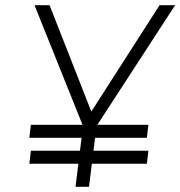

<svg xmlns="http://www.w3.org/2000/svg" viewBox="-20 -720 695 740"><path d="M655 -700 352 -234 323 0H271L300 -234L113 -700H171L332 -290L595 -700ZM546 -89H93L99 -139H552ZM546 -189H93L99 -239H552Z"/></svg>

Font: Kulim Park ExtraLight
Style: Italic
Weight: 275
Italic angle: -8°
Designer: Noponies / Dale Sattler
Foundry: Noponies
Version: Version 1.000; ttfautohint (v1.8.3)